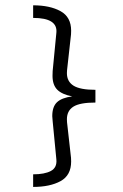

<svg xmlns="http://www.w3.org/2000/svg" viewBox="-20 -614 466 730"><path d="M250.5 -497.1Q250.5 -487.8 250 -482.9L234.9 -346.7Q234.4 -343.3 234.4 -335.9Q234.4 -304.2 259.5 -288.3Q284.7 -272.5 342.8 -272.5V-224.1Q283.7 -224.1 259 -208.5Q234.4 -192.9 234.4 -160.6Q234.4 -153.3 234.9 -148.9L250 -14.2Q250.5 -9.3 250.5 0Q250.5 52.7 210.2 74.7Q169.9 96.7 106 96.7V48.8Q149.4 48.8 173.3 36.1Q197.3 23.4 194.3 -7.8L180.2 -153.3Q178.7 -167.5 178.7 -172.4Q178.7 -208 196.5 -225.1Q214.4 -242.2 254.4 -247.6Q215.8 -254.9 197.8 -272.9Q179.7 -291 179.7 -325.7Q179.7 -336.9 180.2 -343.8L194.3 -489.3Q200.2 -545.9 106 -545.9V-593.8Q169.9 -593.8 210.2 -571.5Q250.5 -549.3 250.5 -497.1Z"/></svg>

Font: Amiri Typewriter
Style: Regular
Weight: 400
Monospace: yes
Designer: Khaled Hosny
Version: Version 1.1